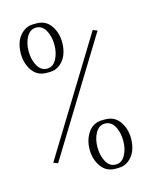

<svg xmlns="http://www.w3.org/2000/svg" viewBox="-120 -884 767 968"><g transform="rotate(-15 263.0 -399.5)"><path d="M158.2 -570.8Q189.9 -570.8 207.5 -602.5Q225.1 -634.3 225.1 -677.7Q225.1 -721.2 207.3 -753.2Q189.5 -785.2 158.2 -785.2Q126.5 -785.2 108.6 -753.7Q90.8 -722.2 90.8 -679.2Q90.8 -635.7 108.9 -603.3Q127 -570.8 158.2 -570.8ZM150.4 -805.2H165.5Q213.4 -805.2 239.7 -767.8Q266.1 -730.5 266.1 -678.7Q266.1 -645.5 255.4 -617.2Q244.6 -588.9 221.2 -569.8Q197.8 -550.8 165.5 -550.8H150.4Q102.5 -550.8 76.2 -588.6Q49.8 -626.5 49.8 -678.2Q49.8 -711.4 60.5 -739.5Q71.3 -767.6 94.7 -786.4Q118.2 -805.2 150.4 -805.2ZM435.1 -120.6Q435.1 -164.6 417.5 -196.3Q399.9 -228 368.2 -228Q336.4 -228 318.6 -196.5Q300.8 -165 300.8 -121.6Q300.8 -78.1 318.6 -46.1Q336.4 -14.2 368.2 -14.2Q399.9 -14.2 417.5 -45.7Q435.1 -77.1 435.1 -120.6ZM360.8 -248H375.5Q423.3 -248 449.7 -210.4Q476.1 -172.9 476.1 -121.1Q476.1 -87.9 465.3 -59.8Q454.6 -31.7 431.2 -12.9Q407.7 5.9 375.5 5.9H360.8Q313 5.9 286.4 -32Q259.8 -69.8 259.8 -121.1Q259.8 -172.9 286.4 -210.4Q313 -248 360.8 -248ZM430.7 -699.7 453.6 -690.4 88.4 -95.7 65.4 -104.5Z"/></g></svg>

Font: Reswysokr
Style: Regular
Weight: 500
Version: Version 0.984